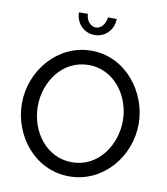

<svg xmlns="http://www.w3.org/2000/svg" viewBox="-97 -997 943 1083"><g transform="rotate(10 374.0 -455.5)"><path d="M373 5C565 5 708 -165 708 -354C708 -532 574 -715 375 -715C183 -715 39 -544 39 -355C39 -173 173 5 373 5ZM130 -355C130 -494 223 -633 374 -633C518 -633 617 -500 617 -355C617 -219 526 -76 374 -76C227 -76 130 -210 130 -355ZM375 -848C344 -848 318 -880 318 -916H267C267 -853 315 -805 375 -805C435 -805 483 -853 483 -916H433C429 -877 404 -848 375 -848Z"/></g></svg>

Font: Raleway Med
Style: Regular
Weight: 500
Designer: Matt McInerney, Pablo Impallari, Rodrigo Fuenzalida
Foundry: Matt McInerney, Pablo Impallari, Rodrigo Fuenzalida
Version: Version 3.00 July 28, 2015